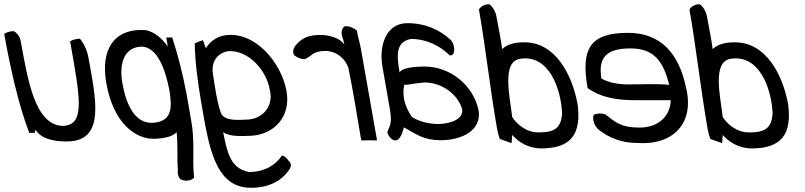

<svg xmlns="http://www.w3.org/2000/svg" viewBox="-76 -655 3826 912"><path d="M344 -382C379 -186 427 17 241 17C171 17 119 2 92 -39L89 -24H63C12 -155 -29 -342 -56 -494C-44 -502 -28 -507 -11 -507C4 -500 18 -482 22 -462C56 -274 90 -63 220 -57C332 -58 304 -192 257 -459C269 -466 286 -471 304 -471C321 -450 338 -417 344 -382Z M832 -84C851 21 836 95 846 189C833 204 802 209 779 195C769 181 766 166 769 151C764 93 770 38 763 -27C744 -6 707 1 666 4C568 11 462 -71 429 -260C402 -413 459 -522 616 -512C659 -503 694 -472 721 -434L714 -477H742C769 -395 791 -307 809 -215ZM728 -230C713 -304 677 -440 589 -433C511 -427 490 -348 505 -262C521 -170 559 -63 656 -72C738 -81 744 -137 728 -230Z M1285 -222C1307 -98 1223 -15 1115 -10C1064 -8 1015 -6 984 -27C1003 65 1016 145 1107 162C1185 162 1236 125 1263 84C1269 83 1284 91 1294 108C1316 125 1302 147 1293 158C1259 204 1201 237 1116 237C941 237 915 33 879 -173C862 -272 850 -370 849 -449C864 -456 877 -461 888 -464L902 -426C919 -453 947 -479 990 -487C1135 -510 1261 -357 1285 -222ZM1205 -230C1189 -323 1103 -418 1008 -412C956 -403 925 -361 936 -301C947 -229 953 -179 973 -119C989 -79 1055 -85 1099 -87C1173 -90 1226 -153 1205 -230Z M1715 12C1689 11 1666 12 1640 12C1620 -103 1602 -220 1579 -332C1565 -376 1522 -413 1469 -413C1407 -413 1406 -387 1371 -374C1353 -374 1336 -381 1321 -393C1309 -414 1323 -435 1335 -447C1368 -481 1396 -489 1454 -489C1501 -487 1546 -468 1560 -442C1558 -454 1554 -467 1550 -480C1542 -502 1549 -522 1561 -530C1583 -533 1606 -521 1619 -510C1624 -480 1633 -452 1638 -425Z M2197 -133C2214 -37 2120 11 2017 11C1935 11 1901 -18 1843 -50C1835 -27 1834 -13 1816 7C1789 27 1763 -18 1764 -27C1774 -60 1787 -61 1777 -130L1741 -336C1722 -442 1760 -545 1859 -545C1944 -545 2014 -513 2064 -466C2086 -447 2090 -387 2060 -392C2018 -434 1954 -470 1876 -470C1805 -456 1807 -397 1822 -311C1833 -334 1899 -339 1940 -339C2061 -339 2170 -253 2197 -133ZM2119 -137C2097 -215 2004 -275 1918 -261C1891 -259 1869 -252 1844 -252C1833 -198 1847 -150 1880 -100C1912 -79 1959 -66 2005 -66C2052 -66 2128 -84 2119 -137Z M2668 -157C2685 -21 2639 50 2495 50C2433 50 2386 19 2357 -14L2354 25L2298 5C2292 -11 2288 -27 2285 -44C2253 -226 2230 -433 2199 -610C2207 -624 2225 -635 2248 -635C2263 -624 2278 -601 2282 -577C2291 -525 2303 -473 2309 -422C2335 -445 2367 -454 2416 -454C2562 -454 2643 -300 2668 -157ZM2594 -116C2588 -240 2529 -396 2396 -376C2305 -364 2346 -196 2357 -99C2380 -64 2423 -26 2483 -26C2564 -26 2589 -51 2594 -116Z M3182 -242C3225 -72 3124 37 2949 24C2874 24 2816 -2 2770 -37C2745 -57 2737 -89 2744 -110C2761 -117 2779 -118 2799 -112C2849 -73 2875 -49 2962 -49C3050 -49 3108 -102 3110 -179H2941C2846 -179 2772 -195 2715 -237C2683 -421 2724 -499 2907 -499C3066 -499 3149 -397 3182 -242ZM3103 -252C3075 -360 3034 -425 2919 -425C2815 -425 2762 -390 2781 -282C2814 -263 2857 -254 2910 -254C2973 -254 3042 -258 3103 -252Z M3668 -157C3685 -21 3639 50 3495 50C3433 50 3386 19 3357 -14L3354 25L3298 5C3292 -11 3288 -27 3285 -44C3253 -226 3230 -433 3199 -610C3207 -624 3225 -635 3248 -635C3263 -624 3278 -601 3282 -577C3291 -525 3303 -473 3309 -422C3335 -445 3367 -454 3416 -454C3562 -454 3643 -300 3668 -157ZM3594 -116C3588 -240 3529 -396 3396 -376C3305 -364 3346 -196 3357 -99C3380 -64 3423 -26 3483 -26C3564 -26 3589 -51 3594 -116Z"/></svg>

Font: Snowfall
Style: RevObl
Weight: 400
Designer: Jasper
Foundry: Cannot Into Space Fonts
Version: Version 0.9